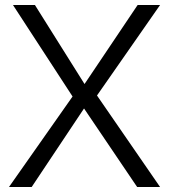

<svg xmlns="http://www.w3.org/2000/svg" viewBox="-20 -750 679 770"><path d="M622 -730 369 -367 622 0H530L317 -315L107 0H16L271 -363L32 -730H120L319 -413L532 -730Z"/></svg>

Font: Nacelle Light
Style: Regular
Weight: 300
Designer: Sora Sagano
Foundry: Sora Sagano
Version: Version 1.000;FEAKit 1.0